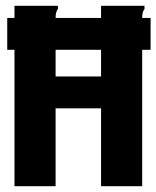

<svg xmlns="http://www.w3.org/2000/svg" viewBox="-20 -643 540 663"><path d="M5 -471V-581H30V-623H180V-612Q172 -603 172 -581H329V-623H479V-612Q471 -603 471 -581H500V-471H471V0H329V-269H172V0H30V-471ZM172 -379H329V-471H172Z"/></svg>

Font: Inconsolata Black
Style: Regular
Weight: 900
Monospace: yes
Designer: Raph Levien, Cyreal, Brenton Simpson
Foundry: Raph Levien, Cyreal, Google
Version: Version 3.001; ttfautohint (v1.8.2.53-6de2)